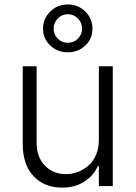

<svg xmlns="http://www.w3.org/2000/svg" viewBox="-20 -847 617 874"><path d="M430 -208.5V-545.5H493.3V0H430V-90.6H425.1Q405.2 -46.5 362.9 -19.7Q320.7 7.1 262.8 7.1Q182.2 7.1 132.8 -45.1Q83.5 -97.3 83.5 -192.1V-545.5H146.7V-196Q146.7 -132.5 184.1 -93.4Q221.6 -54.3 280.9 -54.3Q308.9 -54.3 335.4 -64.6Q361.9 -74.9 383.2 -93.8Q404.5 -112.6 417.3 -142.4Q430 -172.2 430 -208.5ZM175.8 -716.3Q175.8 -762.1 208.6 -794.4Q241.5 -826.7 288.7 -826.7Q335.9 -826.7 368.4 -794.4Q400.9 -762.1 400.9 -716.3Q400.9 -670.8 368.6 -639.9Q336.3 -609 288.7 -609Q241.1 -609 208.5 -640.1Q175.8 -671.2 175.8 -716.3ZM288.7 -652.3Q316.4 -652.3 335 -671.5Q353.7 -690.7 353.7 -716.3Q353.7 -742.9 334.9 -762.6Q316.1 -782.3 288.7 -782.3Q261.4 -782.3 242.7 -762.6Q224.1 -742.9 224.1 -716.3Q224.1 -690.7 242.7 -671.5Q261.4 -652.3 288.7 -652.3Z"/></svg>

Font: Inter Light BETA
Style: Regular
Weight: 300
Designer: Rasmus Andersson
Foundry: rsms
Version: Version 3.011;git-f93a4a705